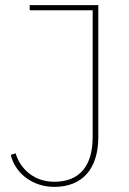

<svg xmlns="http://www.w3.org/2000/svg" viewBox="-20 -718 504 750"><path d="M96 -698V-678H342V-183C342 -71 292 -8 192 -8C115 -8 60 -56 41 -119L22 -113C40 -39 109 12 192 12C299 12 364 -55 364 -183V-698Z"/></svg>

Font: IBM Plex Devanagari Thin
Style: Regular
Weight: 100
Designer: Mike Abbink, Paul van der Laan, Pieter van Rosmalen, Erin McLaughlin
Foundry: Bold Monday
Version: Version 1.0